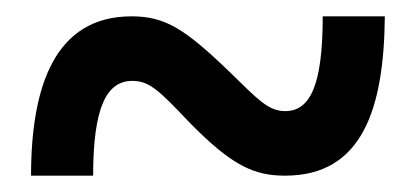

<svg xmlns="http://www.w3.org/2000/svg" viewBox="-20 -474 508 235"><path d="M18 -259H94C94 -344 111 -375 142 -375C163 -375 175 -363 212 -324C264 -271 291 -259 329 -259C423 -259 450 -340 451 -454H375C375 -368 359 -338 329 -338C308 -338 295 -353 261 -386C206 -439 182 -454 141 -454C48 -454 18 -370 18 -259Z"/></svg>

Font: Noto Serif Devanagari Condensed Black
Style: Regular
Weight: 900
Width: 3
Designer: Universal Thirst, Indian Type Foundry and the Monotype Design Team
Foundry: Monotype Imaging Inc.
Version: Version 2.004